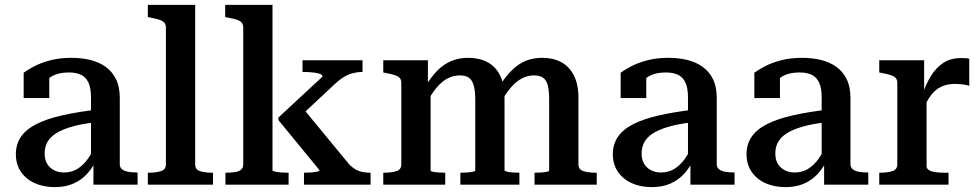

<svg xmlns="http://www.w3.org/2000/svg" viewBox="-20 -757 4016 787"><path d="M379 -308 378 -256Q334 -252 299 -244Q264 -236 238 -225Q212 -214 195.5 -200Q179 -186 171 -168Q163 -150 163 -128Q163 -103 173 -86Q183 -69 201 -59.5Q219 -50 242 -50Q274 -50 298.5 -65.5Q323 -81 342 -108.5Q361 -136 375 -174L378 -110Q363 -73 338.5 -46Q314 -19 281 -4.5Q248 10 205 10Q159 10 123 -6Q87 -22 66 -52.5Q45 -83 45 -125Q45 -166 66 -196.5Q87 -227 129.5 -248.5Q172 -270 234 -284Q296 -298 379 -308ZM363 0V-103L353 -104V-358Q353 -396 342.5 -418.5Q332 -441 312 -450.5Q292 -460 262 -460Q217 -460 188 -441.5Q159 -423 141 -397Q138 -409 139.5 -419Q141 -429 147 -437Q153 -445 162 -451Q171 -457 182 -460V-355H77V-459Q92 -470 119 -484.5Q146 -499 185 -509.5Q224 -520 273 -520Q313 -520 349 -511.5Q385 -503 412.5 -483.5Q440 -464 455.5 -432.5Q471 -401 471 -355V-84Q471 -71 480 -63.5Q489 -56 505 -53Q521 -50 542 -50L544 -49V0Z M780 -737V-83Q780 -62 800 -55.5Q820 -49 852 -49H853V0H586V-49H588Q619 -49 639.5 -55.5Q660 -62 660 -83V-644Q660 -657 653 -664.5Q646 -672 632 -676.5Q618 -681 596 -685L586 -687V-737Z M1499 0H1226V-49H1228Q1240 -49 1254.5 -50Q1269 -51 1279.5 -53.5Q1290 -56 1290 -59L1121 -265V-275L1302 -443Q1302 -451 1289 -455Q1276 -459 1258 -460.5Q1240 -462 1225 -462H1220V-510H1466V-462H1464Q1445 -462 1426 -457Q1407 -452 1389.5 -441.5Q1372 -431 1355 -415L1200 -270L1213 -324L1410 -85Q1423 -71 1437 -63Q1451 -55 1466.5 -52Q1482 -49 1498 -49H1499ZM1097 -737V-59Q1097 -56 1108 -53.5Q1119 -51 1134 -50Q1149 -49 1161 -49H1163V0H904V-49H905Q926 -49 942.5 -51.5Q959 -54 968 -61.5Q977 -69 977 -83V-644Q977 -657 970.5 -664.5Q964 -672 950 -676.5Q936 -681 913 -685L903 -687V-737Z M1551 0V-49H1553Q1584 -49 1604.5 -55.5Q1625 -62 1625 -83V-417Q1625 -431 1618 -438Q1611 -445 1596.5 -449.5Q1582 -454 1561 -458L1551 -460V-510H1734V-403L1745 -397V-58Q1745 -55 1754.5 -53Q1764 -51 1778 -50Q1792 -49 1803 -49H1805V0ZM2109 0H1867V-49H1869Q1881 -49 1894.5 -50Q1908 -51 1918 -53Q1928 -55 1928 -58V-349Q1928 -384 1922 -406Q1916 -428 1902.5 -438Q1889 -448 1865 -448Q1838 -448 1814.5 -435.5Q1791 -423 1769.5 -397.5Q1748 -372 1727 -332L1725 -405Q1748 -443 1773.5 -468.5Q1799 -494 1830 -507Q1861 -520 1899 -520Q1944 -520 1977.5 -502.5Q2011 -485 2029.5 -448.5Q2048 -412 2048 -355V-59Q2048 -56 2058 -53.5Q2068 -51 2082 -50Q2096 -49 2108 -49H2109ZM2426 0H2171V-49H2174Q2186 -49 2199 -50Q2212 -51 2221.5 -53Q2231 -55 2231 -58V-349Q2231 -384 2225.5 -406Q2220 -428 2206.5 -438Q2193 -448 2169 -448Q2142 -448 2118 -435Q2094 -422 2072.5 -396.5Q2051 -371 2030 -333L2028 -405Q2052 -443 2077.5 -468.5Q2103 -494 2133.5 -507Q2164 -520 2203 -520Q2247 -520 2280 -502.5Q2313 -485 2332 -448.5Q2351 -412 2351 -355V-83Q2351 -62 2371.5 -55.5Q2392 -49 2424 -49H2426Z M2826 -308 2825 -256Q2781 -252 2746 -244Q2711 -236 2685 -225Q2659 -214 2642.5 -200Q2626 -186 2618 -168Q2610 -150 2610 -128Q2610 -103 2620 -86Q2630 -69 2648 -59.5Q2666 -50 2689 -50Q2721 -50 2745.5 -65.5Q2770 -81 2789 -108.5Q2808 -136 2822 -174L2825 -110Q2810 -73 2785.5 -46Q2761 -19 2728 -4.5Q2695 10 2652 10Q2606 10 2570 -6Q2534 -22 2513 -52.5Q2492 -83 2492 -125Q2492 -166 2513 -196.5Q2534 -227 2576.5 -248.5Q2619 -270 2681 -284Q2743 -298 2826 -308ZM2810 0V-103L2800 -104V-358Q2800 -396 2789.5 -418.5Q2779 -441 2759 -450.5Q2739 -460 2709 -460Q2664 -460 2635 -441.5Q2606 -423 2588 -397Q2585 -409 2586.5 -419Q2588 -429 2594 -437Q2600 -445 2609 -451Q2618 -457 2629 -460V-355H2524V-459Q2539 -470 2566 -484.5Q2593 -499 2632 -509.5Q2671 -520 2720 -520Q2760 -520 2796 -511.5Q2832 -503 2859.5 -483.5Q2887 -464 2902.5 -432.5Q2918 -401 2918 -355V-84Q2918 -71 2927 -63.5Q2936 -56 2952 -53Q2968 -50 2989 -50L2991 -49V0Z M3374 -308 3373 -256Q3329 -252 3294 -244Q3259 -236 3233 -225Q3207 -214 3190.5 -200Q3174 -186 3166 -168Q3158 -150 3158 -128Q3158 -103 3168 -86Q3178 -69 3196 -59.5Q3214 -50 3237 -50Q3269 -50 3293.5 -65.5Q3318 -81 3337 -108.5Q3356 -136 3370 -174L3373 -110Q3358 -73 3333.5 -46Q3309 -19 3276 -4.5Q3243 10 3200 10Q3154 10 3118 -6Q3082 -22 3061 -52.5Q3040 -83 3040 -125Q3040 -166 3061 -196.5Q3082 -227 3124.5 -248.5Q3167 -270 3229 -284Q3291 -298 3374 -308ZM3358 0V-103L3348 -104V-358Q3348 -396 3337.5 -418.5Q3327 -441 3307 -450.5Q3287 -460 3257 -460Q3212 -460 3183 -441.5Q3154 -423 3136 -397Q3133 -409 3134.5 -419Q3136 -429 3142 -437Q3148 -445 3157 -451Q3166 -457 3177 -460V-355H3072V-459Q3087 -470 3114 -484.5Q3141 -499 3180 -509.5Q3219 -520 3268 -520Q3308 -520 3344 -511.5Q3380 -503 3407.5 -483.5Q3435 -464 3450.5 -432.5Q3466 -401 3466 -355V-84Q3466 -71 3475 -63.5Q3484 -56 3500 -53Q3516 -50 3537 -50L3539 -49V0Z M3953 -516V-405Q3946 -408 3936 -409.5Q3926 -411 3916 -412Q3906 -413 3896 -413Q3870 -413 3850.5 -406.5Q3831 -400 3815.5 -387Q3800 -374 3787 -353.5Q3774 -333 3760 -304L3759 -364Q3774 -410 3795.5 -445Q3817 -480 3847 -499.5Q3877 -519 3918 -519Q3929 -519 3938.5 -518.5Q3948 -518 3953 -516ZM3584 0V-49H3586Q3617 -49 3637.5 -55.5Q3658 -62 3658 -83V-417Q3658 -431 3651 -438Q3644 -445 3629.5 -449.5Q3615 -454 3594 -458L3584 -460V-510H3768V-359L3778 -369V-76Q3778 -64 3791 -58Q3804 -52 3821.5 -50.5Q3839 -49 3853 -49H3868V0Z"/></svg>

Font: Roboto Serif 36pt Medium
Style: Regular
Weight: 500
Designer: Greg Gazdowicz
Foundry: Commercial Type
Version: Version 1.008